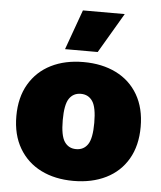

<svg xmlns="http://www.w3.org/2000/svg" viewBox="-53 -780 704 837"><g transform="rotate(5 299.0 -362.0)"><path d="M299 -510Q380 -510 441.5 -479.5Q503 -449 537 -390.5Q571 -332 571 -250Q571 -168 537 -109.5Q503 -51 441.5 -20.5Q380 10 299 10Q218 10 157 -20.5Q96 -51 61.5 -109.5Q27 -168 27 -250Q27 -332 61.5 -390.5Q96 -449 157 -479.5Q218 -510 299 -510ZM299 -371Q266 -371 248 -344.5Q230 -318 230 -250Q230 -182 248 -155.5Q266 -129 299 -129Q332 -129 350 -155.5Q368 -182 368 -250Q368 -318 350 -344.5Q332 -371 299 -371ZM276 -734H459L356 -559H213Z"/></g></svg>

Font: Work Sans ExtraBold
Style: Regular
Weight: 800
Designer: Wei Huang
Foundry: Wei Huang
Version: Version 2.012; ttfautohint (v1.8.3)